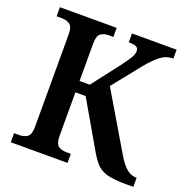

<svg xmlns="http://www.w3.org/2000/svg" viewBox="-127 -834 933 954"><g transform="rotate(20 339.0 -357.0)"><path d="M30 0V-48H58Q83 -48 100 -60Q117 -72 117 -114V-603Q117 -643 99.5 -654.5Q82 -666 57 -666H30V-714H330V-666H305Q280 -666 263.5 -654Q247 -642 247 -600V-403H301L412 -547Q440 -584 451.5 -603.5Q463 -623 463 -639Q463 -655 451 -661Q439 -667 411 -667V-714H647V-667Q609 -667 578.5 -643Q548 -619 514 -577L397 -431L576 -129Q601 -87 624.5 -67.5Q648 -48 675 -48H678V0H639Q577 0 542 -9Q507 -18 486 -39Q465 -60 444 -96L301 -343H247V-114Q247 -72 263.5 -60Q280 -48 305 -48H330V0Z"/></g></svg>

Font: Noto Serif SemiCondensed SemiBold
Style: Regular
Weight: 600
Width: 4
Designer: Monotype Design Team
Foundry: Monotype Imaging Inc.
Version: Version 2.013; ttfautohint (v1.8.4.7-5d5b)